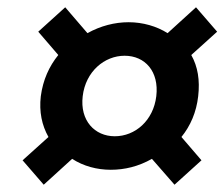

<svg xmlns="http://www.w3.org/2000/svg" viewBox="-20 -593 616 527"><path d="M178 -157C209 -137 246 -127 284 -127C322 -127 360 -136 397 -157L459 -86L533 -153L478 -217C503 -248 519 -285 524 -329C529 -373 523 -410 505 -442L576 -506L518 -573L440 -502C410 -521 372 -532 333 -532C295 -532 256 -522 220 -502L159 -573L85 -506L140 -442C115 -411 98 -374 92 -329C87 -286 95 -249 113 -217L42 -153L100 -86ZM322 -440C378 -440 417 -397 409 -329C401 -262 351 -219 295 -219C240 -219 199 -262 207 -329C215 -397 267 -440 322 -440Z"/></svg>

Font: Falling Sky
Style: MedObl
Weight: 500
Designer: Paul D. Hunt
Foundry: Adobe Systems Incorporated
Version: Version 1.02